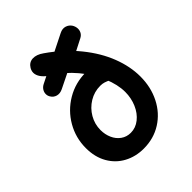

<svg xmlns="http://www.w3.org/2000/svg" viewBox="-210 -894 1041 1041"><g transform="rotate(-45 310.0 -374.0)"><path d="M71.2 -212.4Q71.2 -290.9 109.7 -357.6Q148.2 -424.2 214.9 -463.7Q281.6 -503.1 361.9 -503.1Q395.3 -503.1 428.9 -493.6Q462.5 -484.2 482.3 -465.2Q497.8 -450.3 501.4 -430.7Q504.9 -411.1 495.5 -393.6Q485.2 -374.4 467.6 -371.4Q449.9 -368.3 431.7 -376.8L425.9 -379.5Q407.2 -388.2 394.6 -392.2Q381.9 -396.3 365.6 -396.3Q319.6 -396.3 280.8 -372.7Q242 -349 219.3 -309.8Q196.6 -270.6 196.6 -225.3Q196.6 -191.3 209.5 -162.3Q222.4 -133.2 246.6 -115.9Q270.8 -98.5 302.5 -98.5Q340.1 -98.5 371.2 -123.1Q402.4 -147.8 420.1 -188.9Q437.8 -230.1 437.8 -276.6Q437.8 -333.2 410.1 -399.5Q382.3 -465.9 332.1 -525.9Q281.9 -585.8 217.5 -624.5Q193.3 -639.5 178.1 -656.9Q162.9 -674.3 159.2 -693.3Q155.6 -712.2 166.5 -731.3Q182.6 -758.2 211.6 -759.7Q240.7 -761.1 273.2 -737.7Q366.4 -673.1 429.6 -594.9Q492.8 -516.7 524 -435.7Q555.2 -354.7 555.2 -277.9Q555.2 -196.3 521.7 -130.2Q488.2 -64 428.1 -26Q368 11.9 291.8 11.9Q229.7 11.9 179.5 -15.2Q129.2 -42.2 100.2 -93Q71.2 -143.8 71.2 -212.4ZM131.5 -549Q124.2 -561.1 124.7 -574.7Q125.1 -588.2 133.2 -600.6Q141.3 -612.9 156.3 -620.2L416 -750.1Q438.9 -761.7 458.9 -755.5Q478.8 -749.3 489.8 -732.1Q497.6 -719.1 499 -704.3Q500.3 -689.6 493.5 -676.2Q486.7 -662.9 471.5 -655L357.7 -596.7L335.8 -595L204.8 -530.7Q182.2 -519.7 162.1 -525.2Q142.1 -530.8 131.5 -549Z"/></g></svg>

Font: Monaspace Radon Var
Style: Regular
Weight: 400
Designer: Riley Cran and the Lettermatic Team
Version: Version 1.000 (Monaspace Radon Var)